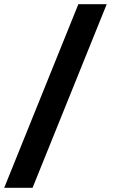

<svg xmlns="http://www.w3.org/2000/svg" viewBox="-42 -783 542 914"><path d="M466 -763 113 111H-22L331 -763Z"/></svg>

Font: Open Sauce One ExtraBold
Style: Regular
Weight: 800
Designer: Alfredo Marco Pradil
Foundry: Creative Sauce Fz LLC
Version: Version 1.477